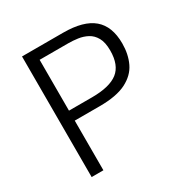

<svg xmlns="http://www.w3.org/2000/svg" viewBox="-164 -848 950 983"><g transform="rotate(-30 311.0 -356.5)"><path d="M98.5 0V-713H341.5Q461.5 -713 519 -664.2Q576.5 -615.5 576.5 -514.5Q576.5 -450.5 552.8 -400.8Q529 -351 472 -322.2Q415 -293.5 315.5 -293.5H168V0ZM337 -653H168V-352.5H304Q408.5 -352.5 456.8 -390Q505 -427.5 505 -514Q505 -562 489.2 -590Q473.5 -618 448 -631.5Q422.5 -645 393.2 -649Q364 -653 337 -653Z"/></g></svg>

Font: Heraclito Light
Style: Regular
Weight: 300
Designer: Kostas Bartsokas (font) & Cristiano Sobral (main changes)
Foundry: Kostas Bartsokas (font) & Cristiano Sobral (main changes)
Version: Version 1.00;July 8, 2020;FontCreator 13.0.0.2655 64-bit